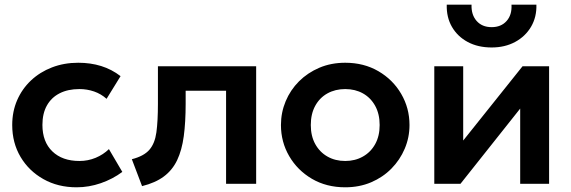

<svg xmlns="http://www.w3.org/2000/svg" viewBox="-20 -782 2430 817"><path d="M306 15Q226.5 15 164.8 -19.8Q103 -54.5 67.5 -114.2Q32 -174 32 -250Q32 -307.5 53 -355.8Q74 -404 112 -439.8Q150 -475.5 201.2 -495.2Q252.5 -515 313 -515Q365.5 -515 410.5 -501Q455.5 -487 493 -458L433.5 -361.5Q410 -382.5 380.2 -392.8Q350.5 -403 318 -403Q269 -403 233.8 -385Q198.5 -367 179.5 -333Q160.5 -299 160.5 -250.5Q160.5 -178.5 202.8 -137.8Q245 -97 318 -97Q354.5 -97 387 -110.5Q419.5 -124 443.5 -147.5L500.5 -50.5Q459.5 -20 409 -2.5Q358.5 15 306 15Z M584.5 10 541 -104.5Q592 -117.5 615.5 -144.5Q639 -171.5 645.5 -219Q652 -266.5 652 -340.5V-500H1070V0H942V-396H770V-340.5Q770 -262 762 -202.5Q754 -143 733.8 -100.5Q713.5 -58 677.2 -31Q641 -4 584.5 10Z M1449 15Q1369 15 1307.2 -21.2Q1245.5 -57.5 1210.5 -117.8Q1175.5 -178 1175.5 -250Q1175.5 -303 1195.5 -351Q1215.5 -399 1252.2 -435.8Q1289 -472.5 1339 -493.8Q1389 -515 1449 -515Q1528.5 -515 1590.2 -479Q1652 -443 1687.2 -382.5Q1722.5 -322 1722.5 -250Q1722.5 -197 1702.2 -149.2Q1682 -101.5 1645.5 -64.5Q1609 -27.5 1559 -6.2Q1509 15 1449 15ZM1449 -97Q1491 -97 1524.2 -115.8Q1557.5 -134.5 1576.5 -168.8Q1595.5 -203 1595.5 -250Q1595.5 -297 1576.5 -331.5Q1557.5 -366 1524.5 -384.5Q1491.5 -403 1449 -403Q1406.5 -403 1373.2 -384.5Q1340 -366 1321.2 -331.5Q1302.5 -297 1302.5 -250Q1302.5 -203 1321.5 -168.8Q1340.5 -134.5 1373.5 -115.8Q1406.5 -97 1449 -97Z M1828 0V-500H1951V-184L2203.5 -500H2316.5V0H2193.5V-320L1939.5 0ZM2072 -580Q2014 -580 1970.5 -603.2Q1927 -626.5 1903.2 -667.5Q1879.5 -708.5 1881 -762H1986.5Q1985 -719 2008.2 -692.8Q2031.5 -666.5 2072 -666.5Q2112.5 -666.5 2135.8 -692.8Q2159 -719 2156.5 -762H2262.5Q2264 -709.5 2239.8 -668.2Q2215.5 -627 2172 -603.5Q2128.5 -580 2072 -580Z"/></svg>

Font: Geologica Medium
Style: Regular
Weight: 500
Designer: Sindre Bremnes, Frode Helland
Foundry: Monokrom Skriftforlag AS
Version: Version 1.010;gftools[0.9.28]